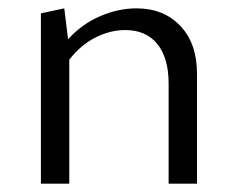

<svg xmlns="http://www.w3.org/2000/svg" viewBox="-20 -440 570 460"><path d="M452 -263V0H384V-240Q384 -301 357 -334.5Q330 -368 280 -368Q244 -368 208.5 -350Q173 -332 146 -297V0H78V-408L134 -420L143 -346Q177 -383 220.5 -401.5Q264 -420 307 -420Q372 -420 412 -378Q452 -336 452 -263Z"/></svg>

Font: Ysabeau Infant
Style: Regular
Weight: 400
Designer: Christian Thalmann (Catharsis Fonts)
Version: Version 0.003